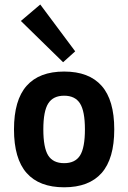

<svg xmlns="http://www.w3.org/2000/svg" viewBox="-20 -810 559 837"><path d="M259.6 6.5Q151.1 6.5 96 -55.9Q41 -118.3 41 -246Q41 -373.6 96 -435.8Q151.1 -498.1 259.6 -498.1Q368 -498.1 423.1 -435.8Q478.1 -373.6 478.1 -246Q478.1 -118.3 423.1 -55.9Q368 6.5 259.6 6.5ZM259.6 -98.7Q307.9 -98.7 329.1 -132.5Q350.2 -166.3 350.2 -246Q350.2 -325.6 328.7 -359.2Q307.3 -392.8 259.6 -392.8Q211.8 -392.8 190.4 -359.2Q168.9 -325.6 168.9 -246Q168.9 -166.3 190 -132.5Q211.2 -98.7 259.6 -98.7ZM255.1 -538.7 71 -718.6 155.5 -790.4 307.8 -586.2Z"/></svg>

Font: Anaheim
Style: Regular
Weight: 400
Designer: Vernon Adams
Foundry: Vernon Adams
Version: Version 2.001